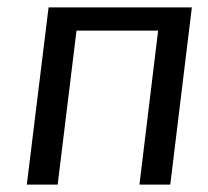

<svg xmlns="http://www.w3.org/2000/svg" viewBox="-20 -497 561 517"><path d="M496.6 -477.1 438.5 0H355.5L405.8 -414.6H186L135.3 0H52.2L110.8 -477.1Z"/></svg>

Font: Carlito
Style: Italic
Weight: 400
Italic angle: -7°
Designer: Lukasz Dziedzic
Foundry: tyPoland Lukasz Dziedzic
Version: Version 1.104